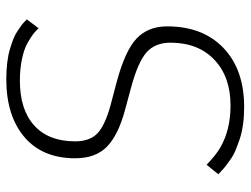

<svg xmlns="http://www.w3.org/2000/svg" viewBox="-110 -652 773 592"><g transform="rotate(-90 276.0 -356.5)"><path d="M490.2 -227.1Q490.2 -117.2 423.6 -53.5Q356.9 10.3 241.2 10.3Q212.9 10.3 187.7 6.8Q162.6 3.4 142.6 -3.4Q122.6 -10.3 107.4 -16.6Q92.3 -22.9 78.9 -32.5Q65.4 -42 58.6 -47.4Q51.8 -52.7 43.2 -61Q34.7 -69.3 34.2 -69.3L63.5 -105.5Q92.8 -77.1 116.2 -63.5Q170.9 -31.7 246.1 -31.7Q335 -31.7 387.5 -81.8Q439.9 -131.8 439.9 -216.8Q439.9 -264.6 409.7 -291Q379.4 -317.4 301.3 -338.4L231 -357.4Q155.3 -377.9 119.4 -412.6Q83.5 -447.3 83.5 -510.7Q83.5 -611.8 149.2 -667.5Q214.8 -723.1 327.6 -723.1Q354.5 -723.1 378.4 -720.2Q402.3 -717.3 420.2 -711.9Q438 -706.5 451.7 -701.2Q465.3 -695.8 476.3 -688.2Q487.3 -680.7 493.2 -676.5Q499 -672.4 505.4 -666L511.7 -659.7L484.4 -623.5Q477.5 -631.3 467.3 -639.4Q457 -647.5 438.2 -658Q419.4 -668.5 389.2 -674.8Q358.9 -681.2 322.8 -681.2Q233.4 -681.2 184.6 -637Q135.7 -592.8 135.7 -510.7Q135.7 -465.8 160.4 -442.1Q185.1 -418.5 248 -401.4L318.4 -382.8Q415 -356.9 452.6 -321.5Q490.2 -286.1 490.2 -227.1Z"/></g></svg>

Font: Muli
Style: ExtraLightItalic
Weight: 200
Italic angle: -7°
Designer: Vernon Adams
Foundry: newtypography
Version: Version 2.0; ttfautohint (v1.00rc1.2-2d82) -l 8 -r 50 -G 200